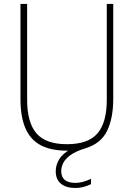

<svg xmlns="http://www.w3.org/2000/svg" viewBox="-20 -760 682 980"><path d="M366 199.5Q317 199.5 290.8 177.5Q264.5 155.5 264.5 114Q264.5 82.5 281.8 53.5Q299 24.5 339.5 2L343 9H322Q239.5 9 187 -19.2Q134.5 -47.5 109.5 -106Q84.5 -164.5 84.5 -255.5V-740H118.5V-250.5Q118.5 -134.5 166.2 -79.2Q214 -24 322 -24Q430 -24 477.5 -79.2Q525 -134.5 525 -250.5V-740H558V-255.5Q558 -157 526.5 -92Q495 -27 415.5 -3Q367 12 340.2 31.2Q313.5 50.5 303 71.5Q292.5 92.5 292.5 113Q292.5 143.5 310.8 158.5Q329 173.5 365 173.5Q382.5 173.5 401.2 168.8Q420 164 444.5 153V180Q424.5 189.5 405 194.5Q385.5 199.5 366 199.5Z"/></svg>

Font: Encode Sans SC SemiCondensed Thin
Style: Regular
Weight: 250
Width: 4
Designer: Multiple Designers
Foundry: Impallari Type
Version: Version 3.002